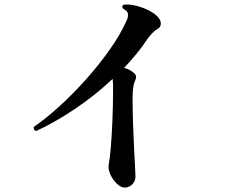

<svg xmlns="http://www.w3.org/2000/svg" viewBox="-20 -800 1040 866"><path d="M540 46Q524 45 506 27.5Q488 10 477 -15Q466 -40 471 -62Q475 -81 479.5 -132Q484 -183 487 -254.5Q490 -326 490 -404Q490 -417 489.5 -426.5Q489 -436 488 -444Q408 -369 317 -308Q226 -247 143 -209Q136 -211 133.5 -216.5Q131 -222 133 -228Q187 -265 248 -320.5Q309 -376 367.5 -441.5Q426 -507 474.5 -575.5Q523 -644 551 -707Q562 -731 555 -744Q552 -750 546.5 -754Q541 -758 534 -762Q527 -774 539 -779Q564 -782 596.5 -773.5Q629 -765 657.5 -749.5Q686 -734 698 -716Q707 -703 705 -689.5Q703 -676 690 -669Q676 -661 664 -647.5Q652 -634 644 -623Q622 -589 595.5 -557Q569 -525 540 -494Q567 -487 586 -469Q600 -457 588 -433Q584 -425 581 -407Q578 -389 578 -353Q578 -303 580 -246Q582 -189 584.5 -137Q587 -85 589 -49Q591 -13 591 -4Q591 18 575.5 32.5Q560 47 540 46Z"/></svg>

Font: Zen Old Mincho Black
Style: Regular
Weight: 900
Designer: Yoshimichi Ohira
Foundry: Positype
Version: Version 1.001